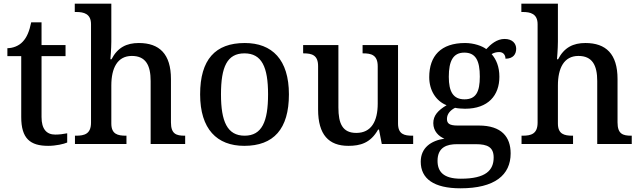

<svg xmlns="http://www.w3.org/2000/svg" viewBox="-20 -780 3470 1040"><path d="M241 10C283 10 326 0 344 -8V-58C323 -54 303 -51 279 -51C232 -51 205 -81 205 -146V-476H335V-536H205V-659H149C139 -610 125 -577 103 -554C82 -531 49 -519 20 -519V-476H95V-146C95 -30 143 10 241 10Z M386 0H665V-45H662C618 -45 583 -53 583 -111V-317C583 -411 616 -477 694 -477C769 -477 796 -427 796 -341V0H983V-45H980C935 -45 906 -54 906 -117V-352C906 -488 843 -547 732 -547C666 -547 617 -523 584 -459H578C578 -459 583 -515 583 -555V-760H385V-715H394C433 -715 473 -706 473 -649V-116C473 -54 437 -45 392 -45H386Z M1303 10C1462 10 1545 -81 1545 -269C1545 -457 1454 -547 1306 -547C1146 -547 1064 -457 1064 -269C1064 -81 1155 10 1303 10ZM1305 -45C1211 -45 1177 -122 1177 -269C1177 -417 1210 -491 1304 -491C1398 -491 1432 -417 1432 -269C1432 -122 1399 -45 1305 -45Z M1867 10C1931 10 1987 -5 2028 -78H2033L2048 0H2218V-45H2214C2171 -45 2136 -52 2136 -111V-536H1944V-491H1947C1990 -491 2026 -483 2026 -421V-219C2026 -123 1991 -60 1910 -60C1835 -60 1813 -111 1813 -198V-536H1622V-491H1625C1670 -491 1703 -481 1703 -422V-187C1703 -50 1761 10 1867 10Z M2474 240C2660 240 2746 168 2746 51C2746 -38 2697 -100 2574 -100H2459C2413 -100 2401 -112 2401 -136C2401 -164 2421 -184 2445 -196C2457 -193 2483 -191 2499 -191C2625 -191 2685 -264 2685 -364C2685 -419 2668 -458 2643 -487C2655 -494 2668 -498 2684 -498C2708 -498 2718 -480 2718 -462C2760 -462 2776 -487 2776 -516C2776 -544 2756 -569 2713 -569C2671 -569 2638 -540 2614 -514C2592 -531 2547 -547 2499 -547C2368 -547 2305 -477 2305 -362C2305 -291 2341 -233 2399 -210C2352 -182 2327 -154 2327 -113C2327 -69 2357 -41 2387 -29C2315 -18 2259 20 2259 96C2259 188 2330 240 2474 240ZM2496 -242C2435 -242 2411 -283 2411 -364C2411 -449 2434 -495 2495 -495C2557 -495 2579 -451 2579 -365C2579 -282 2558 -242 2496 -242ZM2476 188C2381 188 2350 149 2350 91C2350 16 2403 1 2455 1H2558C2620 1 2654 17 2654 73C2654 142 2612 188 2476 188Z M2805 0H3084V-45H3081C3037 -45 3002 -53 3002 -111V-317C3002 -411 3035 -477 3113 -477C3188 -477 3215 -427 3215 -341V0H3402V-45H3399C3354 -45 3325 -54 3325 -117V-352C3325 -488 3262 -547 3151 -547C3085 -547 3036 -523 3003 -459H2997C2997 -459 3002 -515 3002 -555V-760H2804V-715H2813C2852 -715 2892 -706 2892 -649V-116C2892 -54 2856 -45 2811 -45H2805Z"/></svg>

Font: Noto Serif Thai Medium
Style: Regular
Weight: 500
Designer: Monotype Design Team
Foundry: Monotype Imaging Inc.
Version: Version 1.901;PS 001.901;hotconv 1.0.88;makeotf.lib2.5.64775